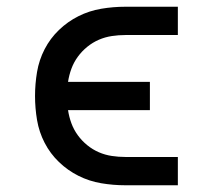

<svg xmlns="http://www.w3.org/2000/svg" viewBox="-20 -550 640 570"><path d="M352 0Q316 0 280.5 -6Q245 -12 213 -28Q181 -44 155 -69Q129 -94 112.5 -126Q96 -158 90 -193.5Q84 -229 84 -265Q84 -301 90 -336.5Q96 -372 112.5 -404Q129 -436 155 -461Q181 -486 213 -502Q245 -518 280.5 -524Q316 -530 352 -530H508V-446H352Q332 -446 312 -443Q292 -440 273.5 -432Q255 -424 239 -411Q223 -398 211 -381.5Q199 -365 192 -346Q185 -327 182 -307H425V-223H182Q185 -203 192 -184Q199 -165 211 -148.5Q223 -132 239 -119Q255 -106 273.5 -98Q292 -90 312 -87Q332 -84 352 -84H508V0Z"/></svg>

Font: Iosevka Slab Medium Extended
Style: Regular
Weight: 500
Width: 7
Monospace: yes
Designer: Belleve Invis
Foundry: Belleve Invis
Version: Version 11.1.1; ttfautohint (v1.8.3)